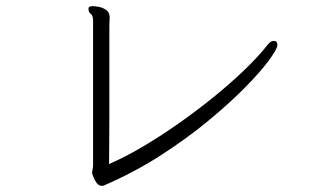

<svg xmlns="http://www.w3.org/2000/svg" viewBox="-20 -635 1040 625"><path d="M280 -73V-70Q281 -68 284.5 -58Q288 -48 295 -39Q302 -30 312 -30Q314 -30 316 -30.5Q318 -31 320 -32Q415 -73 499.5 -127Q584 -181 654 -238.5Q724 -296 775.5 -348Q827 -400 855 -438Q883 -476 883 -489Q883 -502 871 -502Q861 -502 851 -489Q823 -453 778.5 -410Q734 -367 679.5 -322.5Q625 -278 565.5 -236Q506 -194 447 -159Q388 -124 335 -101Q335 -126 335.5 -167Q336 -208 336 -257Q336 -306 336 -355.5Q336 -405 336 -448Q336 -491 336 -519Q336 -547 336 -553Q336 -561 336.5 -567Q337 -573 337 -578Q337 -595 325 -603Q313 -611 300 -613Q287 -615 282 -615Q268 -615 268 -607Q268 -595 275.5 -590Q283 -585 283 -566V-98Q283 -91 281.5 -84Q280 -77 280 -73Z"/></svg>

Font: Klee One
Style: Regular
Weight: 400
Designer: Fontworks Inc.
Foundry: Fontworks Inc.
Version: Version 1.100